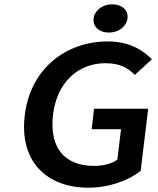

<svg xmlns="http://www.w3.org/2000/svg" viewBox="-20 -858 733 890"><path d="M95 -325C68 -108 198 12 389 12C488 12 577 -22 632 -66L667 -354H416L405 -259H541L524 -118C499 -99 458 -89 417 -89C273 -89 208 -179 226 -328C244 -475 341 -565 469 -565C536 -565 573 -543 605 -511L684 -583C644 -625 579 -666 480 -666C285 -666 121 -539 95 -325ZM484 -707C529 -707 566 -734 571 -773C576 -811 545 -838 500 -838C456 -838 419 -811 414 -773C409 -734 440 -707 484 -707Z"/></svg>

Font: Falling Sky
Style: ExtObl
Weight: 400
Designer: Paul D. Hunt
Foundry: Adobe Systems Incorporated
Version: Version 1.02